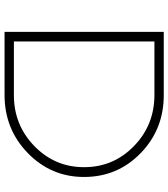

<svg xmlns="http://www.w3.org/2000/svg" viewBox="32 -771 739 843"><g transform="rotate(90 401.5 -349.5)"><path d="M398 -699Q548 -699 652.5 -597.5Q757 -496 757 -349Q757 -204 652 -102Q547 0 397 0H120V-699ZM397 -658H162V-41H398Q529 -41 621.5 -131Q714 -221 714 -349Q714 -478 621.5 -568Q529 -658 397 -658Z"/></g></svg>

Font: Montserrat Ultra Light
Style: Regular
Weight: 200
Designer: Julieta Ulanovsky
Foundry: Julieta Ulanovsky
Version: Version 3.100;PS 003.100;hotconv 1.0.88;makeotf.lib2.5.64775